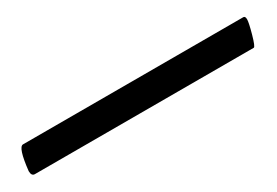

<svg xmlns="http://www.w3.org/2000/svg" viewBox="-10 -151 478 331"><g transform="rotate(-30 228.5 14.5)"><path d="M14.6 -12.7H453.1Q457 -12.7 457 -6.3Q457 0 451.2 21Q445.3 42 442.4 42H6.8Q0 42 0 32.2Q4.9 -12.7 14.6 -12.7Z"/></g></svg>

Font: CrimsonText-Roman
Style: Roman
Weight: 400
Version: Version 0.13